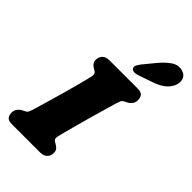

<svg xmlns="http://www.w3.org/2000/svg" viewBox="-283 -1075 1177 1177"><g transform="rotate(45 305.0 -487.0)"><path d="M315.5 -147Q312 -130 315.8 -122.5Q319.5 -115 327 -110.5L341.5 -102Q355.5 -94 362.8 -84Q370 -74 370 -58Q370 -32 354 -16Q338 0 308.5 0H64Q32.5 0 22 -14Q11.5 -28 11.5 -49Q11.5 -70 23 -84.2Q34.5 -98.5 48.5 -105.5L64.5 -113.5Q75.5 -119 80.2 -126Q85 -133 91 -153Q102.5 -191.5 118 -244.2Q133.5 -297 149.5 -353.8Q165.5 -410.5 179.5 -462.8Q193.5 -515 202 -553Q208 -579 190.5 -589.5L176 -598Q147.5 -614.5 147.5 -642Q147.5 -668 163.2 -684Q179 -700 209 -700H453.5Q485 -700 495.5 -686Q506 -672 506 -651Q506 -630 494.8 -615.8Q483.5 -601.5 469 -594.5L453 -586.5Q441.5 -581 437.2 -574Q433 -567 426.5 -546.5Q416.5 -514 402.8 -466.2Q389 -418.5 374.2 -366.2Q359.5 -314 346.8 -266.5Q334 -219 325.5 -186.5Q317 -154 315.5 -147ZM424.5 -892Q459.5 -934.5 494.2 -957.8Q529 -981 567 -970.5Q600 -961 607.8 -931.8Q615.5 -902.5 599.5 -872Q583 -842.5 557 -824Q531 -805.5 483.5 -789.5L396 -759.5Q380.5 -754 366 -755.8Q351.5 -757.5 346 -767.5Q340.5 -779 347 -792Q353.5 -805 364.5 -819Z"/></g></svg>

Font: Fraunces 9pt S100 Black
Style: Italic
Weight: 900
Italic angle: -16°
Version: Version 1.000; ttfautohint (v1.8.3)